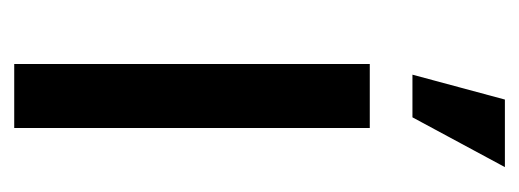

<svg xmlns="http://www.w3.org/2000/svg" viewBox="-250 -480 730 270"><g transform="rotate(90 115.0 -345.0)"><path d="M70 -500H160V0H70ZM85 -560 120 -690H215L145 -560Z"/></g></svg>

Font: Cuprum
Style: Regular
Weight: 400
Designer: Jovanny Lemonad
Foundry: Jovanny Lemonad
Version: Version 1.002